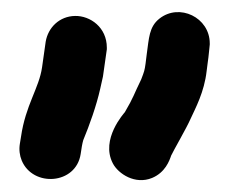

<svg xmlns="http://www.w3.org/2000/svg" viewBox="-20 -675 380 319"><path d="M223.8 -585 221.8 -569C220.2 -557.9 219.9 -556.9 214.6 -543.1C202.7 -519 202.1 -513.4 187.4 -488.6C186.7 -487.5 146.4 -443.8 167.5 -403.5C176.6 -386.1 204.7 -367.7 232.8 -379.4C254.4 -388.5 261.3 -407.5 264.4 -416.6C267.9 -424.3 290.2 -462.8 296.4 -477.1C304.7 -495.2 319.4 -522.1 323.3 -556.8L325.1 -570.9C325.9 -575.9 326.6 -582.3 327.3 -589.3L328.5 -600.9C328.5 -600.9 328.5 -601.8 328.5 -603C328.5 -646 277.9 -670.3 244.8 -644C227.5 -630.3 227.6 -611.4 223.8 -585ZM157.5 -593.1C157.5 -594 157.5 -595.9 157.5 -596C157.5 -629.4 130 -649 104.7 -648.5C78.9 -648.1 59.9 -629.4 55.9 -605.7L49.9 -563.3C44.9 -528.3 22.5 -500.8 14.9 -447.7L13 -436.2C11.4 -426.4 12.6 -416.7 16.1 -408.3C34.7 -363.6 106.2 -368.2 114 -419L116 -431.8C116.7 -435.6 117.5 -439.5 118.3 -442.1C128.7 -467.1 140.3 -499.7 146.5 -527.5L150.7 -546.3C150.8 -546.8 151 -547.6 151.1 -548.2Z"/></svg>

Font: Take Off
Style: YouHoser
Weight: 400
Foundry: Cannot Into Space Fonts
Version: Version 0.89